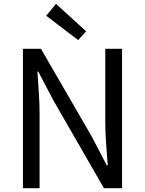

<svg xmlns="http://www.w3.org/2000/svg" viewBox="-20 -990 763 1010"><path d="M100.6 0V-733.4H195.4L462.8 -271.5L541.9 -119.9H546.9Q542.3 -175.3 538.1 -235.1Q533.8 -295 533.8 -352.2V-733.4H622.1V0H526.7L260.4 -462.7L181.3 -613.5H176.9Q180.4 -558.2 184.4 -500.7Q188.3 -443.1 188.3 -384.9V0ZM391.3 -779 223 -907.1 274.6 -969.7 432.9 -825.4Z"/></svg>

Font: Noto Sans TC
Style: Regular
Weight: 100
Designer: Ryoko NISHIZUKA 西塚涼子 (kana, bopomofo & ideographs); Paul D. Hunt (Latin, Greek & Cyrillic); Sandoll Communications 산돌커뮤니
Foundry: Adobe
Version: Version 2.004;hotconv 1.0.118;makeotfexe 2.5.65603